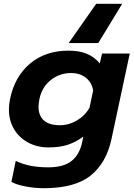

<svg xmlns="http://www.w3.org/2000/svg" viewBox="-20 -762 705 1012"><path d="M487 -742H624L498 -535H342ZM40 197 63 86Q132 120 234 120Q314 120 356.5 87Q399 54 413 -12L419 -42Q380 -13 337.5 1Q295 15 235 15Q177 15 129.5 -10Q82 -35 54.5 -80.5Q27 -126 27 -185Q27 -212 33 -240Q57 -358 138 -426.5Q219 -495 341 -495Q397 -495 436.5 -479Q476 -463 506 -428L518 -480H664L568 -31Q541 97 457.5 163.5Q374 230 211 230Q163 230 116 221Q69 212 40 197ZM452 -195 471 -285Q464 -327 433 -352Q402 -377 355 -377Q294 -377 247.5 -340Q201 -303 188 -241Q183 -216 183 -199Q183 -153 211 -127.5Q239 -102 296 -102Q343 -102 386 -127.5Q429 -153 452 -195Z"/></svg>

Font: Prompt Semibold
Style: Italic
Weight: 600
Italic angle: -12°
Designer: Katatrad Team
Foundry: CadsonDemak
Version: Version 1.000